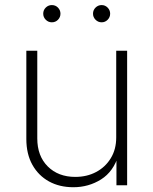

<svg xmlns="http://www.w3.org/2000/svg" viewBox="-20 -745 617 772"><path d="M274.9 7.8Q219.2 7.8 176.8 -15.6Q134.3 -39.1 110.1 -82.5Q85.9 -126 85.9 -186V-541H129.9V-188.5Q129.9 -117.7 172.1 -75.7Q214.4 -33.7 282.7 -33.7Q329.6 -33.7 366.7 -53.5Q403.8 -73.2 425.5 -108.9Q447.3 -144.5 447.3 -192.4V-541H491.2V0H448.2V-121.6H456.5Q436.5 -55.2 386.5 -23.7Q336.4 7.8 274.9 7.8ZM388.7 -655.3Q374.5 -655.3 364.3 -665.5Q354 -675.8 354 -689.9Q354 -704.6 364.3 -714.6Q374.5 -724.6 388.7 -724.6Q402.8 -724.6 412.8 -714.4Q422.9 -704.1 422.9 -689.9Q422.9 -675.8 412.8 -665.5Q402.8 -655.3 388.7 -655.3ZM188.5 -655.3Q174.3 -655.3 164.1 -665.5Q153.8 -675.8 153.8 -689.9Q153.8 -704.6 164.1 -714.6Q174.3 -724.6 188.5 -724.6Q203.1 -724.6 213.1 -714.4Q223.1 -704.1 223.1 -689.9Q223.1 -675.8 213.1 -665.5Q203.1 -655.3 188.5 -655.3Z"/></svg>

Font: Inter 17pt ExtraLight
Style: Regular
Weight: 250
Version: Version 4.001;git-66647c0bb